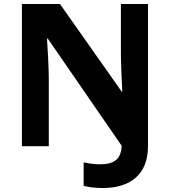

<svg xmlns="http://www.w3.org/2000/svg" viewBox="-20 -734 853 964"><path d="M496 210C631 210 723 145 723 0V-714H587V-471C587 -422 591 -330 594 -274H591L281 -714H90V0H225V-336C225 -389 220 -484 216 -540H220L591 -2C588 64 555 91 481 91C450 91 424 86 400 81V199C422 205 454 210 496 210Z"/></svg>

Font: Noto Sans Bassa Vah
Style: Bold
Weight: 700
Designer: Monotype Design Team
Foundry: Monotype Imaging Inc.
Version: Version 2.002